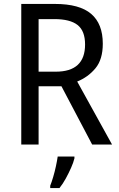

<svg xmlns="http://www.w3.org/2000/svg" viewBox="-20 -734 603 975"><path d="M259 -714Q384 -714 443 -663.5Q502 -613 502 -512Q502 -432 464.5 -387Q427 -342 372 -320L549 0H448L292 -296H176V0H88V-714ZM256 -637H176V-370H263Q412 -370 412 -508Q412 -577 374 -607Q336 -637 256 -637ZM358 70Q353 91 341 118Q329 145 314 172.5Q299 200 282 221H235V209Q242 192 250 165Q258 138 264 110Q270 82 273 61H358Z"/></svg>

Font: Noto Sans SemiCondensed
Style: Regular
Weight: 400
Width: 4
Designer: Monotype Design Team
Foundry: Monotype Imaging Inc.
Version: Version 2.013; ttfautohint (v1.8.4.7-5d5b)